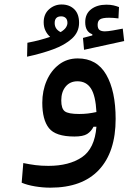

<svg xmlns="http://www.w3.org/2000/svg" viewBox="-20 -615 626 869"><path d="M208 234.4Q173.3 234.4 138.4 228.5Q103.5 222.7 78.1 211.9L85.4 123Q114.3 128.9 140.4 132.3Q166.5 135.7 199.2 135.7Q292.5 135.7 350.6 96.7Q408.7 57.6 416.5 -41.5H403.3Q392.6 -20 374.3 -8.5Q356 2.9 316.9 2.9Q231.4 2.9 201.4 -35.2Q171.4 -73.2 171.4 -149.9Q171.4 -204.1 191.2 -249.8Q210.9 -295.4 247.1 -323Q283.2 -350.6 332 -350.6Q418.5 -350.6 460.9 -276.9Q503.4 -203.1 503.4 -76.7Q503.4 72.8 428 153.6Q352.5 234.4 208 234.4ZM102.5 -358.4 104 -421.4Q136.7 -427.7 162.1 -434.6Q187.5 -441.4 207 -448.2Q193.8 -459.5 185.8 -476.1Q177.7 -492.7 177.7 -514.2Q177.7 -551.3 202.1 -573Q226.6 -594.7 258.8 -594.7Q293.9 -594.7 315.9 -573.5Q337.9 -552.2 337.9 -511.7Q337.9 -469.7 305.7 -440.4Q273.4 -411.1 220 -391.6Q166.5 -372.1 102.5 -358.4ZM360.4 -389.6 355.5 -443.4 397.9 -454.6V-460Q365.7 -471.2 365.7 -514.6Q365.7 -552.7 392.6 -573.2Q419.4 -593.8 461.4 -593.8Q480.5 -593.8 493.9 -590.6Q507.3 -587.4 518.6 -583L516.1 -531.7Q491.7 -534.7 473.6 -534.7Q444.3 -534.7 433.1 -527.6Q421.9 -520.5 421.9 -502.9Q421.9 -485.8 430.2 -479.5Q438.5 -473.1 454.6 -473.1Q467.3 -473.1 491.5 -477.3Q515.6 -481.4 535.6 -485.4L542 -429.2ZM416.5 -107.9Q412.6 -182.1 391.6 -214.6Q370.6 -247.1 330.6 -247.1Q296.9 -247.1 277.1 -223.1Q257.3 -199.2 257.3 -160.2Q257.3 -123.5 273.2 -111.3Q289.1 -99.1 338.4 -99.1Q359.4 -99.1 377.7 -101.3Q396 -103.5 416.5 -107.9ZM254.4 -469.7Q272 -480.5 278.6 -491Q285.2 -501.5 285.2 -511.2Q285.2 -526.4 277.3 -533.7Q269.5 -541 256.8 -541Q227.5 -541 227.5 -510.7Q227.5 -482.9 254.4 -469.7Z"/></svg>

Font: CaskaydiaCove NFP
Style: Regular
Weight: 400
Designer: Aaron Bell
Foundry: Saja Typeworks
Version: Version 2111.001; VTT 6.35;Nerd Fonts 3.1.1